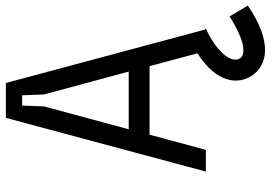

<svg xmlns="http://www.w3.org/2000/svg" viewBox="-158 -582 947 672"><g transform="rotate(-90 316.0 -246.5)"><path d="M361 -700H239L51 0H127L180 -197H420L465 -29C383 21 345 95 386 160C421 214 501 236 632 147L594 83C504 140 459 139 447 119C428 87 475 34 552 0L548 -3ZM199 -270 279 -566 282 -643H318L321 -566L401 -270Z"/></g></svg>

Font: Fliege Mono Light
Style: Regular
Weight: 300
Version: Version 0.020;Glyphs 3.3 (3306)